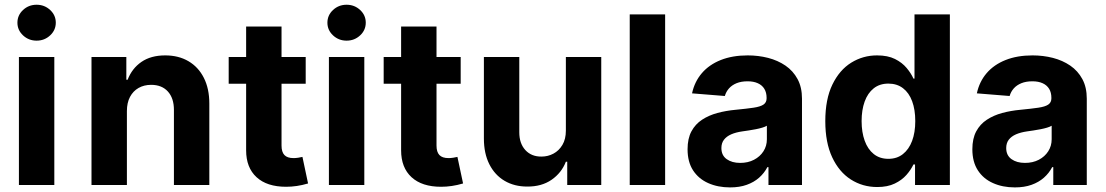

<svg xmlns="http://www.w3.org/2000/svg" viewBox="-20 -789 4717 819"><path d="M60.7 0V-545.9H211.7V0ZM136.1 -615.6Q102.3 -615.6 78.3 -638.1Q54.3 -660.5 54.3 -692.2Q54.3 -724.1 78.3 -746.4Q102.3 -768.8 136.1 -768.8Q169.9 -768.8 193.9 -746.4Q218 -724.1 218 -692.3Q218 -660.5 193.9 -638.1Q169.9 -615.6 136.1 -615.6Z M521.3 -315.2V0H370.3V-545.9H518.9V-448.8H524.4Q542.9 -497 583.3 -524.9Q623.6 -552.7 684.8 -552.7Q741.7 -552.7 783.9 -527.9Q826.2 -503.1 849.5 -457Q872.9 -410.9 872.9 -347.3V0H721.9V-320.3Q721.9 -370.2 696.1 -398.7Q670.3 -427.1 624.8 -427.1Q594.4 -427.1 571 -413.8Q547.7 -400.5 534.5 -375.6Q521.3 -350.8 521.3 -315.2Z M1284 -545.9V-431.8H955.5V-545.9ZM1029.9 -675.8H1180.9V-168Q1180.9 -140.7 1193.2 -127.7Q1205.5 -114.6 1232.4 -114.6Q1241 -114.6 1251.8 -116.2Q1262.6 -117.8 1270.1 -119.7L1294.1 -6.4Q1269.2 0.9 1246.1 4.3Q1222.9 7.7 1200.3 7.7Q1118.8 7.7 1074.4 -33.1Q1029.9 -73.9 1029.9 -147.9Z M1383 0V-545.9H1534V0ZM1458.4 -615.6Q1424.6 -615.6 1400.6 -638.1Q1376.6 -660.5 1376.6 -692.2Q1376.6 -724.1 1400.6 -746.4Q1424.6 -768.8 1458.4 -768.8Q1492.2 -768.8 1516.2 -746.4Q1540.2 -724.1 1540.2 -692.3Q1540.2 -660.5 1516.2 -638.1Q1492.2 -615.6 1458.4 -615.6Z M1945.1 -545.9V-431.8H1616.6V-545.9ZM1691 -675.8H1842V-168Q1842 -140.7 1854.3 -127.7Q1866.6 -114.6 1893.6 -114.6Q1902.1 -114.6 1912.9 -116.2Q1923.7 -117.8 1931.2 -119.7L1955.3 -6.4Q1930.4 0.9 1907.2 4.3Q1884.1 7.7 1861.4 7.7Q1780 7.7 1735.5 -33.1Q1691 -73.9 1691 -147.9Z M2393.8 -232V-545.9H2544.7V0H2399.6V-99.2H2393.8Q2375.4 -51.6 2332.8 -22.1Q2290.1 7.3 2228.7 6.8Q2173.9 6.8 2132.3 -17.7Q2090.7 -42.3 2067.4 -88.3Q2044.1 -134.4 2044.1 -198V-545.9H2195.1V-224.6Q2195.1 -177 2221 -148.8Q2246.9 -120.6 2290 -121.1Q2317.2 -121.1 2340.7 -133.6Q2364.3 -146.1 2379 -170.8Q2393.8 -195.6 2393.8 -232Z M2817.2 -727.5V0H2666.2V-727.5Z M3094.1 10.4Q3042.1 10.4 3000.9 -8Q2959.8 -26.3 2936.3 -62.4Q2912.9 -98.5 2912.9 -152.3Q2912.9 -198 2929.4 -228.7Q2945.9 -259.4 2974.7 -278.3Q3003.5 -297.2 3040.3 -307.1Q3077.1 -317 3117.8 -320.7Q3165.2 -325.3 3194.3 -329.6Q3223.3 -333.9 3236.7 -342.9Q3250 -352 3250 -369.3V-371.7Q3250 -394.2 3240.4 -410Q3230.9 -425.7 3212.7 -433.9Q3194.6 -442.2 3168.9 -442.2Q3141.8 -442.2 3121.9 -434.1Q3102.1 -426 3089.6 -411.9Q3077.1 -397.8 3071.9 -379.5L2932 -390.8Q2942.7 -440.6 2973.9 -477Q3005.1 -513.3 3054.6 -533Q3104.2 -552.7 3169.5 -552.7Q3214.9 -552.7 3256.4 -542.1Q3297.9 -531.4 3330.6 -509.1Q3363.2 -486.7 3382.1 -451.7Q3401 -416.7 3401 -368.2V0H3258V-76H3253.3Q3240 -50.5 3218.1 -31.1Q3196.2 -11.7 3165.4 -0.7Q3134.7 10.4 3094.1 10.4ZM3137.3 -94.1Q3170.7 -94.1 3196.3 -107.5Q3222 -120.9 3236.6 -143.7Q3251.2 -166.5 3251.2 -194.9V-252.7Q3244.3 -248.4 3231.8 -244.6Q3219.3 -240.8 3204 -237.8Q3188.6 -234.8 3173.5 -232.5Q3158.4 -230.3 3146.1 -228.5Q3119.2 -224.7 3099.3 -216.1Q3079.3 -207.4 3068.3 -193.1Q3057.2 -178.8 3057.2 -157.4Q3057.2 -126.3 3079.7 -110.2Q3102.2 -94.1 3137.3 -94.1Z M3721.9 8.8Q3659.7 8.8 3609.3 -23.4Q3559 -55.6 3529.7 -118.3Q3500.4 -181 3500.4 -272.1Q3500.4 -365.9 3530.7 -428.3Q3560.9 -490.6 3611.1 -521.7Q3661.3 -552.7 3721.1 -552.7Q3766.9 -552.7 3797.6 -537.4Q3828.3 -522 3847.4 -499Q3866.5 -476.1 3876.4 -453.7H3880.9V-727.5H4031.8V0H3883.2V-87.5H3876.4Q3865.9 -64.9 3846.5 -42.8Q3827.1 -20.7 3796.6 -6Q3766.1 8.8 3721.9 8.8ZM3769.5 -111.5Q3806 -111.5 3831.5 -131.7Q3857.1 -151.9 3870.7 -188Q3884.2 -224.1 3884.2 -272.5Q3884.2 -321.4 3870.8 -357.3Q3857.5 -393.2 3831.8 -412.8Q3806.2 -432.4 3769.5 -432.4Q3732.3 -432.4 3706.8 -412.1Q3681.3 -391.8 3668.3 -355.8Q3655.3 -319.8 3655.3 -272.5Q3655.3 -225.2 3668.4 -188.8Q3681.5 -152.4 3707 -132Q3732.5 -111.5 3769.5 -111.5Z M4309 10.4Q4256.9 10.4 4215.8 -8Q4174.6 -26.3 4151.2 -62.4Q4127.7 -98.5 4127.7 -152.3Q4127.7 -198 4144.2 -228.7Q4160.7 -259.4 4189.6 -278.3Q4218.4 -297.2 4255.1 -307.1Q4291.9 -317 4332.6 -320.7Q4380.1 -325.3 4409.1 -329.6Q4438.2 -333.9 4451.5 -342.9Q4464.8 -352 4464.8 -369.3V-371.7Q4464.8 -394.2 4455.3 -410Q4445.7 -425.7 4427.6 -433.9Q4409.5 -442.2 4383.8 -442.2Q4356.6 -442.2 4336.8 -434.1Q4316.9 -426 4304.4 -411.9Q4291.9 -397.8 4286.7 -379.5L4146.9 -390.8Q4157.5 -440.6 4188.7 -477Q4219.9 -513.3 4269.5 -533Q4319 -552.7 4384.4 -552.7Q4429.8 -552.7 4471.3 -542.1Q4512.8 -531.4 4545.4 -509.1Q4578 -486.7 4596.9 -451.7Q4615.8 -416.7 4615.8 -368.2V0H4472.9V-76H4468.2Q4454.9 -50.5 4433 -31.1Q4411 -11.7 4380.3 -0.7Q4349.5 10.4 4309 10.4ZM4352.1 -94.1Q4385.5 -94.1 4411.2 -107.5Q4436.8 -120.9 4451.4 -143.7Q4466 -166.5 4466 -194.9V-252.7Q4459.2 -248.4 4446.7 -244.6Q4434.2 -240.8 4418.8 -237.8Q4403.4 -234.8 4388.3 -232.5Q4373.2 -230.3 4360.9 -228.5Q4334.1 -224.7 4314.1 -216.1Q4294.1 -207.4 4283.1 -193.1Q4272.1 -178.8 4272.1 -157.4Q4272.1 -126.3 4294.6 -110.2Q4317.1 -94.1 4352.1 -94.1Z"/></svg>

Font: Inter
Style: Regular
Weight: 400
Designer: Rasmus Andersson
Foundry: rsms
Version: Version 4.000;git-8c9346024